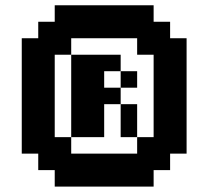

<svg xmlns="http://www.w3.org/2000/svg" viewBox="-20 -1020 790 728"><path d="M437.5 -500V-625H500V-500ZM437.5 -687.5V-750H500V-687.5ZM250 -500V-812.5H437.5V-750H375V-687.5H437.5V-625H375V-500ZM500 -437.5V-500H562.5V-812.5H500V-875H250V-812.5H187.5V-500H250V-437.5ZM187.5 -312.5V-375H125V-437.5H62.5V-875H125V-937.5H187.5V-1000H562.5V-937.5H625V-875H687.5V-437.5H625V-375H562.5V-312.5Z"/></svg>

Font: Better VCR
Style: Regular
Weight: 400
Designer: artdzyk
Foundry: https://fontstruct.com
Version: Version 1.0